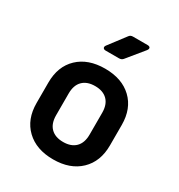

<svg xmlns="http://www.w3.org/2000/svg" viewBox="-186 -909 971 1042"><g transform="rotate(30 300.0 -388.0)"><path d="M300 9Q194 9 132 -50.5Q70 -110 70 -211V-339Q70 -441 132 -500Q194 -559 300 -559Q406 -559 468 -500Q530 -441 530 -339V-211Q530 -110 468 -50.5Q406 9 300 9ZM300 -100Q350 -100 377.5 -127.5Q405 -155 405 -207V-343Q405 -395 377.5 -422.5Q350 -450 300 -450Q250 -450 222.5 -422.5Q195 -395 195 -343V-207Q195 -155 222.5 -127.5Q250 -100 300 -100ZM253 -645Q241 -645 237 -652Q233 -659 240 -669L319 -773Q327 -785 343 -785H434Q447 -785 450.5 -778Q454 -771 446 -760L361 -656Q352 -645 336 -645Z"/></g></svg>

Font: Pitagon Sans Mono
Style: Bold
Weight: 700
Monospace: yes
Designer: Travis Tran
Foundry: Pitagon
Version: Version 1.001; ttfautohint (v1.8.4.7-5d5b);gftools[0.9.26]